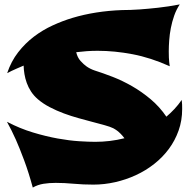

<svg xmlns="http://www.w3.org/2000/svg" viewBox="-20 -782 854 861"><path d="M794.9 -334Q796.4 -323.2 796.6 -313Q796.9 -302.7 796.9 -293Q796.9 -241.7 781 -196.8Q765.1 -151.9 737.3 -114.3Q709.5 -76.7 671.6 -46.9Q633.8 -17.1 589.4 3.4Q544.9 23.9 496.3 34.9Q447.8 45.9 398.9 45.9Q353 45.9 310.5 42Q268.1 38.1 230 38.1Q200.7 38.1 174.8 42.2Q148.9 46.4 127 59.1Q108.9 -7.8 88.6 -62.3Q68.4 -116.7 51.3 -155.3Q31.2 -200.2 11.2 -235.8Q69.3 -205.6 127.7 -188Q186 -170.4 238.8 -160.9Q291.5 -151.4 335 -148.7Q378.4 -146 407.2 -146Q439.5 -146 472.2 -149.9Q504.9 -153.8 538.1 -162.1Q529.8 -173.3 521 -182.1Q512.2 -190.9 504.9 -196.3Q496.1 -202.6 487.8 -207Q473.6 -213.9 449.5 -220.5Q425.3 -227.1 395.8 -234.9Q366.2 -242.7 332.8 -252Q299.3 -261.2 266.4 -273.4Q233.4 -285.6 203.4 -301.3Q173.3 -316.9 149.9 -336.9Q131.3 -353 119.1 -371.8Q106.9 -390.6 99.9 -410.4Q92.8 -430.2 89.6 -450Q86.4 -469.7 85.9 -487.8Q68.8 -481 55.2 -474.6Q41.5 -468.3 31.7 -463.9L12.2 -454.1Q29.8 -506.8 61.3 -547.4Q92.8 -587.9 132.1 -617.7Q171.4 -647.5 216.1 -668Q260.7 -688.5 304.7 -701.7Q407.2 -732.4 526.9 -736.8Q564 -736.8 606 -739.7Q642.1 -742.2 688.5 -747.3Q734.9 -752.4 786.1 -762.2Q770.5 -738.8 761 -711.4Q751.5 -684.1 746.1 -656.2Q740.7 -628.4 738.8 -601.3Q736.8 -574.2 736.8 -551.8Q736.8 -536.6 737.3 -524.4Q737.8 -512.2 738.8 -503.4Q739.7 -493.2 741.2 -484.9Q655.8 -523.4 574.7 -538.8Q493.7 -554.2 418 -554.2Q392.1 -554.2 368.7 -552.5Q345.2 -550.8 321.8 -547.9Q327.1 -524.4 341.1 -508.8Q355 -493.2 369.1 -483.4Q385.7 -472.2 404.8 -465.8Q441.9 -454.1 485.4 -437.3Q528.8 -420.4 572.3 -395.5Q615.7 -370.6 655.8 -336.9Q695.8 -303.2 726.1 -258.8Q744.6 -274.4 762.2 -293.2Q779.8 -312 794.9 -334Z"/></svg>

Font: Shojumaru
Style: Regular
Weight: 400
Version: Version 1.001